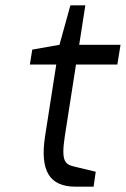

<svg xmlns="http://www.w3.org/2000/svg" viewBox="-20 -700 472 720"><path d="M92 -458H191L149 -189C129 -59 166 0 263 0H331L339 -56C338 -56 264 -74 264 -74C225 -83 208 -90 223 -189L265 -458H420L432 -532H277L300 -680H244L203 -532L101 -514Z"/></svg>

Font: Exo
Style: Regular Italic
Weight: 400
Designer: Natanael Gama
Version: Version 1.00